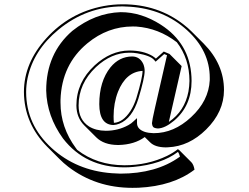

<svg xmlns="http://www.w3.org/2000/svg" viewBox="-20 -651 1164 897"><path d="M512.2 -77.1Q554.2 -79.1 589.4 -132.3Q606.4 -158.7 617.2 -192.9Q646 -288.1 646 -319.8Q568.4 -315.4 531.2 -222.2Q510.7 -169.4 510.7 -107.4Q510.7 -89.8 512.2 -77.1ZM656.2 -10.7Q608.4 24.4 534.7 26.4Q532.2 26.4 530.8 26.4Q465.3 25.9 429.7 -9.3L373 -65.9Q337.4 -102.1 336.9 -158.2Q336.9 -266.6 422.4 -345.7Q497.6 -414.6 584 -415Q649.4 -415 692.9 -389.2Q700.7 -384.3 705.6 -379.9Q707 -377.9 708 -377L745.1 -410.2L772 -398.9L828.6 -342.3L769.5 -84.5Q769 -82 769 -81.5Q842.8 -131.3 860.4 -223.6Q864.7 -248 865.2 -272.9Q864.7 -377 806.2 -453.6Q720.7 -519.5 617.2 -526.9Q607.9 -527.3 600.6 -527.3Q483.4 -527.3 388.2 -448.7Q268.1 -349.6 262.7 -184.6Q262.7 -177.2 262.7 -171.4Q262.7 -56.2 334.5 41Q337.9 45.9 340.8 49.3Q433.1 120.6 561 121.1Q669.9 121.1 760.7 77.1Q790 62.5 811 45.9Q814.9 47.9 817.4 50.3L874 106.9Q884.8 118.2 888.7 141.6Q788.1 218.3 627.4 226.1Q612.8 226.6 598.6 226.6Q427.7 226.6 299.3 128.4Q276.4 110.8 257.3 91.3L200.7 34.7Q92.8 -74.7 91.8 -221.2Q91.8 -357.4 197.3 -473.1Q305.2 -592.3 463.9 -622.6Q508.3 -630.9 553.2 -630.9Q717.8 -630.9 838.9 -535.6Q858.4 -520.5 874.5 -504.4L931.2 -447.8Q1026.4 -351.6 1026.4 -230.5Q1026.4 -128.4 942.9 -45.9Q863.3 32.7 765.6 37.1Q759.8 37.6 754.4 37.6Q704.6 37.1 681.6 14.2ZM689.9 -75.2Q690.4 -87.4 703.1 -143.1L760.3 -393.1L747.1 -398.4L707 -362.8L700.2 -370.6Q683.6 -391.1 621.1 -401.9Q601.1 -405.3 584 -404.8Q500.5 -404.8 428.2 -337.4Q347.2 -260.7 347.2 -158.2Q347.2 -91.8 396 -60.1Q427.7 -40.5 474.1 -40Q531.7 -40 579.6 -66.4Q593.8 -74.2 603 -83.5L620.1 -99.1V-76.2Q620.1 -46.9 657.2 -34.7Q674.3 -29.3 698.2 -28.8Q792.5 -28.8 872.6 -103.5Q955.1 -179.7 960 -276.9Q960 -282.2 960 -287.1Q960 -413.6 854 -509.8Q745.1 -608.9 586.9 -619.6Q569.8 -620.6 553.2 -621.1Q384.8 -621.1 252.9 -512.2Q136.7 -416.5 108.9 -286.1Q102.1 -252.9 102.1 -221.2Q102.1 -67.9 221.7 41Q336.4 145.5 502 158.2Q522.5 159.7 542 160.2Q709.5 160.2 818.4 82.5Q820.3 81.1 820.8 80.6Q816.9 65.9 811.5 58.6Q734.4 116.7 603 128.9Q581.1 130.9 561 130.9Q378.9 130.9 274.4 -3.9Q198.7 -108.4 195.8 -228Q195.8 -400.9 317.9 -506.8Q422.9 -590.3 543.9 -594.2Q640.1 -594.2 731.4 -535.6Q866.7 -448.7 874.5 -291.5Q875 -281.7 875 -272.9Q875 -156.7 793.5 -87.4Q751 -51.8 717.8 -50.8Q701.7 -51.8 695.8 -57.6Q690.4 -64.9 689.9 -75.2ZM655.8 -319.8Q655.8 -286.6 626.5 -189.9Q597.7 -97.7 537.6 -73.2Q522.9 -67.4 509.8 -66.9Q444.3 -68.4 443.8 -164.1Q443.8 -271 496.1 -336.4Q537.1 -386.7 597.2 -387.2Q632.8 -387.2 649.4 -352.1Q655.8 -336.4 655.8 -319.8Z"/></svg>

Font: Linux Biolinum Shadow O
Style: Bold
Weight: 700
Designer: Philipp H. Poll
Foundry: Philipp H. Poll
Version: Version 0.9.2